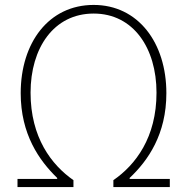

<svg xmlns="http://www.w3.org/2000/svg" viewBox="-20 -759 759 779"><path d="M51 0H278V-28C189 -90 104 -201 104 -383C104 -564 198 -704 360 -704C521 -704 615 -564 615 -383C615 -201 530 -90 440 -28V0H669V-33H506V-37C581 -108 655 -214 655 -381C655 -586 540 -739 360 -739C178 -739 64 -586 64 -381C64 -214 139 -108 212 -37V-33H51Z"/></svg>

Font: Genne Gothic ExtraLight
Style: Regular
Weight: 250
Designer: Ryoko NISHIZUKA (kana & ideographs); Paul D. Hunt (Latin, Greek & Cyrillic); Wenlong ZHANG (bopomofo); Sandoll Communica
Foundry: Adobe Systems Incorporated
Version: Version 1.004;PS 1.004;hotconv 16.6.51;makeotf.lib2.5.65220